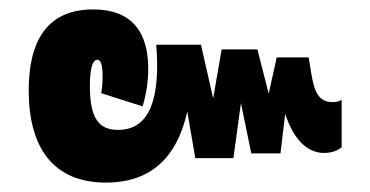

<svg xmlns="http://www.w3.org/2000/svg" viewBox="-20 -458 786 408"><path d="M205 -70C322 -70 362 -150 378 -221L395 -122H476L492 -239L514 -132H576L586 -216C605 -159 634 -133 669 -133C685 -133 697 -138 706 -145V-246C702 -243 695 -241 687 -241C651 -241 646 -273 639 -317L636 -336H568L551 -259L527 -353H451L433 -249L407 -363H312C321 -250 299 -182 231 -182C191 -182 171 -205 171 -275C171 -302 174 -331 187 -331C195 -331 198 -317 198 -295C198 -283 197 -270 195 -260L283 -232C291 -258 295 -285 295 -312C295 -391 259 -438 178 -438C81 -438 41 -372 41 -266C41 -147 91 -70 205 -70Z"/></svg>

Font: Noto Sans Thai ExtCond Blk
Style: Regular
Weight: 900
Width: 2
Designer: Monotype Design Team
Foundry: Monotype Imaging Inc.
Version: Version 2.002